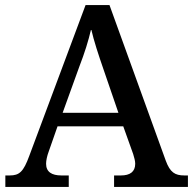

<svg xmlns="http://www.w3.org/2000/svg" viewBox="-20 -734 758 754"><path d="M1 0H250V-45H221C183 -45 161 -59 161 -91C161 -104 165 -122 171 -138L206 -238H464L503 -129C507 -115 511 -103 511 -91C511 -59 490 -45 455 -45H428V0H718V-45H704C667 -45 648 -57 631 -103L410 -714H316L95 -122C72 -59 56 -45 18 -45H1ZM226 -291 291 -471C313 -528 327 -573 338 -620C349 -572 367 -518 386 -463L445 -291Z"/></svg>

Font: Noto Serif Thai Medium
Style: Regular
Weight: 500
Designer: Monotype Design Team
Foundry: Monotype Imaging Inc.
Version: Version 1.901;PS 001.901;hotconv 1.0.88;makeotf.lib2.5.64775